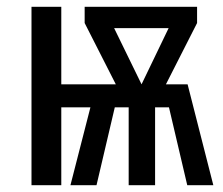

<svg xmlns="http://www.w3.org/2000/svg" viewBox="-20 -547 660 567"><path d="M610 0H533L479 -230H438V0H360V-230H319L265 0H188L247 -230H161V0H73V-527H161V-298H322L230 -479V-527H562V-479L470 -298H534ZM398 -298 478 -464H317Z"/></svg>

Font: Fira Sans Compressed
Style: Regular
Weight: 400
Width: 1
Designer: bBox Type GmbH & Carrois Corporate GbR & Edenspiekermann AG
Foundry: bBox Type GmbH & Carrois Corporate GbR & Edenspiekermann AG
Version: Version 4.301